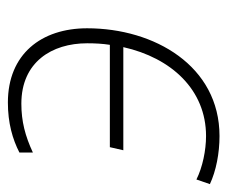

<svg xmlns="http://www.w3.org/2000/svg" viewBox="-66 -514 590 499"><g transform="rotate(90 229.5 -265.0)"><path d="M247 10C300 10 342 -2 377 -20V-55C334 -35 296 -25 250 -25C142 -25 93 -104 93 -196C93 -216 94 -236 97 -255H363L371 -290H103C131 -415 214 -505 334 -505C371 -505 415 -496 447 -480L459 -515C425 -531 379 -540 334 -540C152 -540 54 -371 54 -196C54 -77 121 10 247 10Z"/></g></svg>

Font: Noto Sans ExtraLight
Style: Italic
Weight: 200
Italic angle: -12°
Designer: Monotype Design Team
Foundry: Monotype Imaging Inc.
Version: Version 2.013